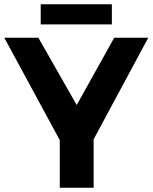

<svg xmlns="http://www.w3.org/2000/svg" viewBox="-23 -876 712 896"><path d="M669 -700 414 -226V0H256V-222L-3 -700H156L335 -386L510 -700ZM167 -856H499V-762H167Z"/></svg>

Font: Gontserrat SemiBold
Style: Regular
Weight: 600
Designer: Julieta Ulanovsky
Foundry: Julieta Ulanovsky
Version: Version 6.001